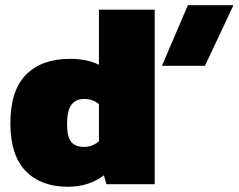

<svg xmlns="http://www.w3.org/2000/svg" viewBox="-20 -711 921 741"><path d="M605 -457 705.1 -690.9H880.9L771 -457ZM242.2 9.8Q138.2 9.8 79.1 -51Q20 -111.8 20 -234.9Q20 -361.8 80.6 -422.9Q141.1 -483.9 250 -483.9Q316.9 -483.9 361.8 -460.9V-673.8H577.1V0H391.1L380.9 -34.2Q322.3 9.8 242.2 9.8ZM304.2 -144Q336.9 -144 361.8 -166V-309.1Q338.9 -329.1 304.2 -329.1Q272 -329.1 255.4 -306.2Q238.8 -283.2 238.8 -232.9Q238.8 -183.1 254.6 -163.6Q270.5 -144 304.2 -144Z"/></svg>

Font: Kanit ExtraBold
Style: Regular
Weight: 800
Designer: Katatrad Team
Foundry: CadsonDemak
Version: Version 1.000;PS 001.000;hotconv 1.0.88;makeotf.lib2.5.64775